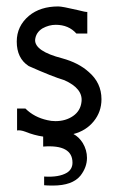

<svg xmlns="http://www.w3.org/2000/svg" viewBox="-20 -417 360 596"><path d="M237 27Q250 49 250 73Q250 102 230 128Q205 159 144 159Q126 159 117 158V131Q163 134 188 119Q205 108 205 88Q205 31 114 38V7Q86 3 59 -8Q43 -14 33 -12V-80H59Q86 -53 127 -44Q139 -41 152 -41Q184 -41 207 -57Q230 -73 233 -101Q238 -142 180 -168Q143 -179 69 -212Q32 -236 32 -288Q32 -336 70 -368Q105 -397 161 -397Q173 -397 220 -386Q247 -379 251 -380V-313H217Q193 -340 153 -340Q132 -340 112 -329Q91 -316 89 -293Q88 -258 173 -236Q224 -222 255 -194Q295 -160 295 -109Q295 -70 271 -40.5Q247 -11 208 -1Q225 8 237 27Z"/></svg>

Font: GFS Neohellenic Rg
Style: Regular
Weight: 400
Designer: Takis Katsoulidis and George D. Matthiopoulos
Foundry: Takis Katsoulidis and George D. Matthiopoulos
Version: Version 1.0